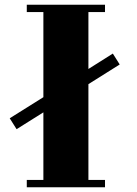

<svg xmlns="http://www.w3.org/2000/svg" viewBox="-20 -729 577 810"><path d="M353 -374V30H423V61H93V30H163V-255L50 -184L21 -230L163 -319V-678H93V-709H423V-678H353V-438L456 -503L485 -457Z"/></svg>

Font: Cafe24 ClassicType
Style: Regular
Weight: 400
Designer: Cafe24 thkim, hmlim, mnelim & 4IR
Foundry: Cafe24
Version: Version 1.000